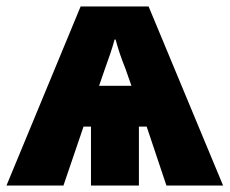

<svg xmlns="http://www.w3.org/2000/svg" viewBox="-26 -573 709 593"><path d="M433 -553 663 0H488L427 -182H403V0H255V-182H232L170 0H-6L223 -553ZM328 -451Q322 -429 314 -405.5Q306 -382 299 -363L280 -308H380L361 -362Q343 -406 331 -451Z"/></svg>

Font: Noto Sans SemiCondensed Black
Style: Regular
Weight: 900
Width: 4
Designer: Monotype Design Team
Foundry: Monotype Imaging Inc.
Version: Version 2.013; ttfautohint (v1.8.4.7-5d5b)